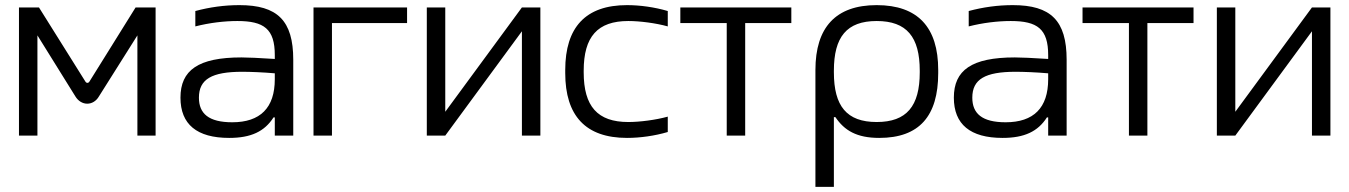

<svg xmlns="http://www.w3.org/2000/svg" viewBox="-20 -529 5263 749"><path d="M54 -500V0H126V-391L274 -153C297 -115 344 -115 366 -153L516 -391V0H587V-500H509L329 -211C325 -204 317 -204 313 -211L132 -500Z M914 -509C855 -509 798 -501 742 -486V-426C797 -440 855 -447 906 -447C1010 -447 1052 -416 1052 -314V-299C990 -303 946 -305 922 -305C753 -305 684 -255 684 -148C684 -44 748 9 874 9C959 9 1012 -16 1047 -71H1052V0H1124V-296C1124 -449 1062 -509 914 -509ZM756 -148C756 -220 806 -249 925 -249C956 -249 1006 -247 1052 -243V-220C1052 -108 995 -52 886 -52C794 -52 756 -86 756 -148Z M1203 0H1275V-439H1568V-500H1203Z M1645 0H1717L2016 -407V0H2088V-500H2016L1717 -93V-500H1645Z M2185 -256V-244C2185 -78 2264 9 2426 9C2477 9 2534 1 2585 -14V-74C2538 -61 2476 -53 2431 -53C2311 -53 2257 -114 2257 -247V-253C2257 -386 2311 -447 2431 -447C2476 -447 2538 -439 2585 -426V-486C2534 -501 2477 -509 2426 -509C2264 -509 2185 -422 2185 -256Z M2815 0H2887V-439H3067V-500H2634V-439H2815Z M3640 -244V-256C3640 -422 3561 -509 3400 -509C3240 -509 3161 -422 3161 -256V200H3233V-72H3239C3274 -20 3322 9 3410 9C3566 9 3640 -76 3640 -244ZM3233 -247V-253C3233 -385 3283 -447 3400 -447C3517 -447 3568 -385 3568 -253V-247C3568 -115 3517 -53 3400 -53C3283 -53 3233 -115 3233 -247Z M3931 -509C3872 -509 3815 -501 3759 -486V-426C3814 -440 3872 -447 3923 -447C4027 -447 4069 -416 4069 -314V-299C4007 -303 3963 -305 3939 -305C3770 -305 3701 -255 3701 -148C3701 -44 3765 9 3891 9C3976 9 4029 -16 4064 -71H4069V0H4141V-296C4141 -449 4079 -509 3931 -509ZM3773 -148C3773 -220 3823 -249 3942 -249C3973 -249 4023 -247 4069 -243V-220C4069 -108 4012 -52 3903 -52C3811 -52 3773 -86 3773 -148Z M4384 0H4456V-439H4636V-500H4203V-439H4384Z M4727 0H4799L5098 -407V0H5170V-500H5098L4799 -93V-500H4727Z"/></svg>

Font: LT Wave Text Light
Style: Regular
Weight: 300
Designer: Daniel Lyons
Version: Version 2.5 (Glyphs App)